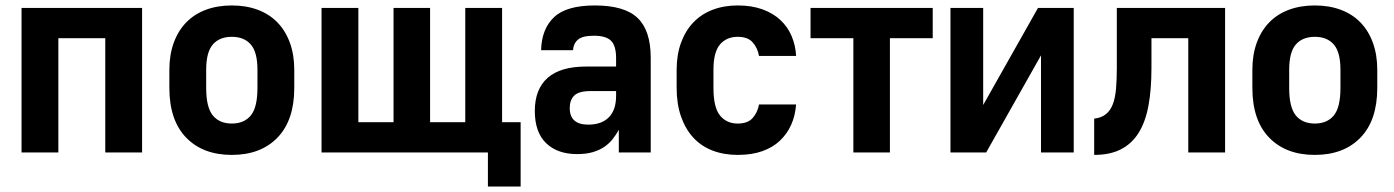

<svg xmlns="http://www.w3.org/2000/svg" viewBox="-20 -559 5111 704"><path d="M59 -530H501V0H366V-419H194V0H59Z M830 9Q724 9 662.5 -54.5Q601 -118 601 -237V-303Q601 -358 617 -402Q633 -446 662.5 -476.5Q692 -507 734.5 -523Q777 -539 830 -539Q883 -539 925.5 -523Q968 -507 997.5 -476.5Q1027 -446 1043 -402Q1059 -358 1059 -303V-237Q1059 -118 997.5 -54.5Q936 9 830 9ZM830 -106Q875 -106 899.5 -135.5Q924 -165 924 -237V-303Q924 -368 899.5 -396Q875 -424 830 -424Q785 -424 760.5 -396Q736 -368 736 -303V-237Q736 -165 760.5 -135.5Q785 -106 830 -106Z M1769 0H1159V-530H1294V-111H1423V-530H1557V-111H1686V-530H1821V-111H1889V125H1769Z M2096 6Q2024 6 1982.5 -34Q1941 -74 1941 -152Q1941 -232 1988 -273.5Q2035 -315 2129 -315H2239V-346Q2239 -391 2220.5 -409.5Q2202 -428 2158 -428Q2116 -428 2099.5 -414Q2083 -400 2081 -375H1964Q1966 -453 2011.5 -496Q2057 -539 2161 -539Q2270 -539 2318 -493Q2366 -447 2366 -347V0H2249V-83Q2239 -65 2226 -48.5Q2213 -32 2195 -20Q2177 -8 2153 -1Q2129 6 2096 6ZM2137 -102Q2186 -102 2212.5 -129Q2239 -156 2239 -207V-225H2144Q2102 -225 2085.5 -208.5Q2069 -192 2069 -163Q2069 -102 2137 -102Z M2685 9Q2634 9 2592.5 -7Q2551 -23 2522 -54.5Q2493 -86 2477 -132Q2461 -178 2461 -237V-303Q2461 -358 2477 -402Q2493 -446 2522 -476.5Q2551 -507 2592.5 -523Q2634 -539 2685 -539Q2736 -539 2775 -525Q2814 -511 2841 -486Q2868 -461 2882.5 -427Q2897 -393 2899 -354H2763Q2758 -383 2740 -403.5Q2722 -424 2685 -424Q2644 -424 2620 -396Q2596 -368 2596 -303V-237Q2596 -165 2620 -135.5Q2644 -106 2685 -106Q2722 -106 2740 -126.5Q2758 -147 2763 -176H2899Q2896 -135 2881 -101.5Q2866 -68 2839.5 -43Q2813 -18 2774.5 -4.5Q2736 9 2685 9Z M3109 -419H2952V-530H3400V-419H3243V0H3109Z M3465 -530H3585V-174L3786 -530H3917V0H3797V-356L3596 0H3465Z M3992 -124Q4018 -127 4034.5 -140Q4051 -153 4060 -176Q4069 -199 4072 -232.5Q4075 -266 4075 -309V-530H4472V0H4337V-419H4202V-309Q4202 -231 4191 -171.5Q4180 -112 4155 -72Q4130 -32 4090 -11.5Q4050 9 3992 9Z M4801 9Q4695 9 4633.5 -54.5Q4572 -118 4572 -237V-303Q4572 -358 4588 -402Q4604 -446 4633.5 -476.5Q4663 -507 4705.5 -523Q4748 -539 4801 -539Q4854 -539 4896.5 -523Q4939 -507 4968.5 -476.5Q4998 -446 5014 -402Q5030 -358 5030 -303V-237Q5030 -118 4968.5 -54.5Q4907 9 4801 9ZM4801 -106Q4846 -106 4870.5 -135.5Q4895 -165 4895 -237V-303Q4895 -368 4870.5 -396Q4846 -424 4801 -424Q4756 -424 4731.5 -396Q4707 -368 4707 -303V-237Q4707 -165 4731.5 -135.5Q4756 -106 4801 -106Z"/></svg>

Font: Golos UI
Style: Bold
Weight: 700
Designer: A.Korolkova, Vitaly Kuzmin
Foundry: ParaType Ltd
Version: Version 2.000